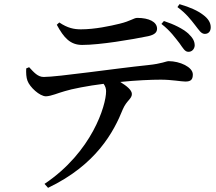

<svg xmlns="http://www.w3.org/2000/svg" viewBox="-20 -829 1040 923"><path d="M843 -621C860 -597 869 -580 885 -580C902 -579 915 -593 916 -610C916 -631 907 -647 885 -668C859 -691 817 -712 768 -728L756 -714C800 -680 823 -646 843 -621ZM918 -708C937 -684 946 -667 964 -666C984 -666 993 -680 993 -698C993 -719 982 -739 956 -758C931 -777 895 -794 843 -809L833 -795C875 -764 897 -735 918 -708ZM692 -655C724 -662 735 -674 735 -691C735 -724 696 -743 640 -743C623 -743 609 -728 555 -715C510 -704 436 -688 369 -688C336 -688 305 -694 265 -721L253 -710C287 -647 318 -613 375 -613C461 -613 614 -639 692 -655ZM211 74C443 -37 527 -195 571 -305C589 -346 614 -354 614 -377C614 -396 589 -416 558 -435C635 -443 707 -446 753 -446C806 -446 851 -437 871 -437C896 -437 907 -445 907 -471C907 -507 844 -535 791 -535C778 -535 760 -523 691 -516C535 -500 258 -459 190 -459C162 -459 143 -481 120 -506L106 -500C105 -478 106 -457 112 -441C123 -410 171 -366 201 -366C227 -367 259 -382 292 -391C323 -401 404 -417 478 -426C487 -414 490 -402 490 -390C490 -322 422 -98 194 55Z"/></svg>

Font: Noto Serif CJK HK SemiBold
Style: Regular
Weight: 600
Designer: Ryoko NISHIZUKA 西塚涼子 (kana & ideographs); Frank Grießhammer (Latin, Greek & Cyrillic); Wenlong ZHANG 张文龙 (bopomofo); San
Foundry: Adobe
Version: Version 2.001;hotconv 1.1.0;makeotfexe 2.6.0